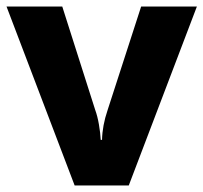

<svg xmlns="http://www.w3.org/2000/svg" viewBox="-20 -569 624 589"><path d="M0 -549H171L272 -232Q279 -213 283.5 -187Q288 -161 289 -140H293Q294 -184 310 -231L413 -549H584L375 0H209Z"/></svg>

Font: Noto Sans UI ExtraBold
Style: Regular
Weight: 800
Designer: Monotype Design Team
Foundry: Monotype Imaging Inc.
Version: Version 1.001